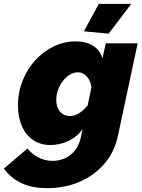

<svg xmlns="http://www.w3.org/2000/svg" viewBox="-85 -750 732 993"><path d="M159 223Q80 223 25.5 197Q-29 171 -65 122L57 18Q78 45 112 63.5Q146 82 188 82Q220 82 250 69Q280 56 303 27.5Q326 -1 335 -48L342 -82Q313 -41 268 -20.5Q223 0 176 0Q123 0 85 -26.5Q47 -53 27.5 -99.5Q8 -146 8 -204Q8 -273 32 -333Q56 -393 97.5 -438.5Q139 -484 193 -510Q247 -536 307 -536Q360 -536 396 -513.5Q432 -491 445 -448L462 -526H627L525 -48Q508 34 456.5 95Q405 156 328.5 189.5Q252 223 159 223ZM277 -150Q289 -150 300 -153.5Q311 -157 322.5 -163.5Q334 -170 345 -180.5Q356 -191 368 -204L388 -298Q385 -322 374.5 -339.5Q364 -357 349.5 -366.5Q335 -376 317 -376Q296 -376 276.5 -364Q257 -352 241 -332Q225 -312 215.5 -286.5Q206 -261 206 -233Q206 -209 214.5 -190Q223 -171 239 -160.5Q255 -150 277 -150ZM477 -576 349 -588 426 -730H594Z"/></svg>

Font: Raleway Thin Black
Style: Italic
Weight: 900
Italic angle: -12°
Version: Version 4.026